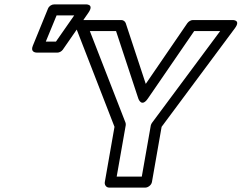

<svg xmlns="http://www.w3.org/2000/svg" viewBox="-20 -827 1097 872"><path d="M652 -380 862 -686H980L671 -270C668 -266 666 -262 665 -258L624 -25H510L551 -258C552 -262 551 -266 550 -270L388 -686H507L608 -380C608 -380 622 -336 652 -380ZM642 -446 551 -722C548 -730 540 -736 531 -736H354C307 -736 326 -699 326 -699L500 -251L456 0C454 11 461 25 476 25H640C651 25 667 15 670 0L714 -251L1047 -699C1077 -740 1032 -736 1032 -736H856C847 -736 837 -730 831 -722ZM237 -757H317L234 -638H188ZM226 -807C215 -807 203 -800 198 -788L129 -619C117 -590 142 -588 148 -588H240C249 -588 259 -593 265 -601L382 -770C410 -811 367 -807 367 -807Z"/></svg>

Font: Asimov
Style: WidOuIt
Weight: 500
Designer: Google
Version: Version 2.000980; 2014